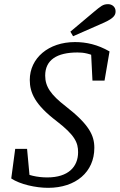

<svg xmlns="http://www.w3.org/2000/svg" viewBox="-20 -887 575 922"><path d="M34 -30C76 -2 151 15 211 15C344 15 433 -61 433 -177C433 -237 408 -289 295 -377C224 -432 197 -471 197 -524C197 -599 253 -635 352 -635C381 -635 410 -631 460 -606L417 -640L424 -500H482L506 -640C449 -673 394 -685 340 -685C213 -685 123 -608 123 -503C123 -441 149 -384 251 -306C341 -237 355 -201 355 -156C355 -86 308 -35 207 -35C160 -35 113 -45 75 -67L123 -32L110 -172H53L34 -30ZM318 -735 331 -713C381 -735 431 -757 481 -779C529 -801 535 -816 535 -833C535 -854 518 -867 499 -867C474 -867 464 -857 431 -830C393 -798 356 -767 318 -735Z"/></svg>

Font: Source Serif Variable
Style: Italic
Weight: 389
Italic angle: -12°
Designer: Frank Grießhammer
Foundry: Adobe Systems Incorporated
Version: Version 3.001;hotconv 1.0.111;makeotfexe 2.5.65597